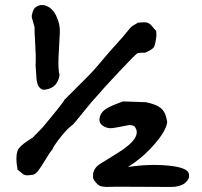

<svg xmlns="http://www.w3.org/2000/svg" viewBox="-20 -747 802 761"><path d="M90 -52Q76 -52 70 -58L49 -75V-81L46 -98Q42 -141 54.5 -158.5Q67 -176 109 -201L149 -242Q235 -345 235 -351L319 -435Q344 -460 358 -476Q419 -549 467 -601Q468 -602 483.5 -621Q499 -640 502 -642Q504 -644 514 -649.5Q524 -655 526 -657L539 -658Q558 -660 567 -656Q576 -652 584.5 -641Q593 -630 599 -625L600 -606Q596 -569 589.5 -559.5Q583 -550 555 -538H539L529 -537Q524 -536 524 -535Q520 -535 454.5 -465.5Q389 -396 355 -356Q350 -352 312 -305Q274 -258 269 -253Q267 -251 265 -250L255 -242L251 -238Q250 -238 237 -223.5Q224 -209 208.5 -188.5Q193 -168 189 -157Q176 -141 160 -114Q144 -87 132 -71Q120 -55 108 -54ZM659 -6 440 -7Q433 -7 420 -6.5Q407 -6 401.5 -6Q396 -6 386.5 -7.5Q377 -9 372 -12.5Q367 -16 360.5 -23Q354 -30 349 -40V-59Q354 -83 376 -97L444 -139Q550 -204 512 -247Q501 -253 487 -250.5Q473 -248 448.5 -243Q424 -238 414 -239Q395 -241 382.5 -253Q370 -265 376 -285Q382 -305 403.5 -317.5Q425 -330 468 -345L558 -342Q598 -334 617 -319Q636 -304 642 -268Q645 -256 630 -227.5Q615 -199 576.5 -158Q538 -117 487 -85Q572 -98 648.5 -90.5Q725 -83 729 -57V-44Q729 -43 727.5 -39.5Q726 -36 721.5 -30Q717 -24 710 -19Q703 -14 689.5 -10Q676 -6 659 -6ZM161 -392Q149 -389 140.5 -396.5Q132 -404 129.5 -412Q127 -420 125 -431L121 -488Q123 -522 119.5 -575Q116 -628 117 -639Q117 -641 111.5 -659Q106 -677 106 -678V-685Q110 -707 117.5 -715Q125 -723 141 -727H153Q185 -720 202 -686Q219 -652 217 -615L212 -520Q210 -472 216 -449Q208 -399 161 -392Z"/></svg>

Font: Excalifont
Style: Regular
Weight: 400
Designer: Your Own Font Foundry (Virgil); Ján Filípek / DizajnDesign (Excalifont, modifications)
Foundry: Your Own Font Foundry (Virgil); Ján Filípek / DizajnDesign (Excalifont, modifications)
Version: Version 1.000;Glyphs 3.2 (3227)